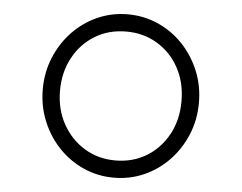

<svg xmlns="http://www.w3.org/2000/svg" viewBox="-52 -795 1105 877"><g transform="rotate(5 500.0 -356.5)"><path d="M500 18Q426 18 361 -11Q296 -40 247 -91.5Q198 -143 170 -211Q142 -279 142 -357Q142 -434 170 -502Q198 -570 247 -621.5Q296 -673 361 -702Q426 -731 500 -731Q574 -731 639 -702Q704 -673 753 -621.5Q802 -570 830 -502Q858 -434 858 -357Q858 -279 830 -211Q802 -143 753 -91.5Q704 -40 639 -11Q574 18 500 18ZM500 -61Q579 -61 641.5 -98.5Q704 -136 741 -203Q778 -270 778 -357Q778 -443 741.5 -509.5Q705 -576 642 -614Q579 -652 500 -652Q419 -652 356 -613.5Q293 -575 257 -508Q221 -441 221 -357Q221 -272 258 -205Q295 -138 358 -99.5Q421 -61 500 -61Z"/></g></svg>

Font: Kiwi Maru
Style: Regular
Weight: 400
Designer: Hiroki-Chan
Version: Version 1.100